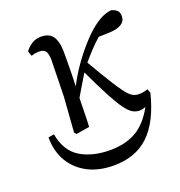

<svg xmlns="http://www.w3.org/2000/svg" viewBox="-126 -589 848 906"><g transform="rotate(-20 298.0 -135.5)"><path d="M178 11 169 1 182 -175 186 -357Q186 -388 177 -401.5Q168 -415 146 -415Q136 -415 125.5 -413.5Q115 -412 105 -408L96 -433Q110 -453 130.5 -465.5Q151 -478 176 -478Q222 -478 239 -446.5Q256 -415 254 -355Q254 -322 253.5 -281.5Q253 -241 251 -201Q276 -250 307 -294Q338 -338 370.5 -374.5Q403 -411 431 -434Q460 -457 482.5 -468Q505 -479 530 -482Q547 -478 558 -468.5Q569 -459 569 -439Q569 -414 548.5 -401Q528 -388 493 -386L433 -384Q408 -362 385.5 -338Q363 -314 341 -288Q383 -216 410.5 -171.5Q438 -127 456 -104Q474 -81 488 -73Q502 -65 517 -65Q533 -65 545 -67.5Q557 -70 564 -73L572 -53Q538 83 470.5 147Q403 211 294 211Q218 211 163 182Q108 153 78 101.5Q48 50 48 -19L77 -24Q93 64 153.5 100.5Q214 137 302 137Q379 137 433 106Q487 75 527 2Q511 9 496 9Q478 9 462 0Q446 -9 426.5 -35Q407 -61 379.5 -112.5Q352 -164 312 -249Q296 -223 281 -198Q266 -173 249 -144Q248 -108 247.5 -72Q247 -36 245 0Z"/></g></svg>

Font: Source Serif 4 Subhead
Style: Regular
Weight: 400
Designer: Frank Grießhammer
Foundry: Adobe Systems Incorporated
Version: Version 4.004;hotconv 1.0.117;makeotfexe 2.5.65602